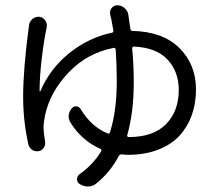

<svg xmlns="http://www.w3.org/2000/svg" viewBox="-20 -630 818 717"><path d="M455.1 -125Q454.1 -122.1 456.1 -120.1Q458 -118.2 460.9 -118.2Q552.7 -118.2 600.1 -166.5Q647.5 -214.8 647.5 -293.9Q647.5 -362.3 606 -407.2Q564.5 -452.1 480.5 -456.1Q473.6 -456.1 473.6 -448.2Q479.5 -388.7 479.5 -322.3Q479.5 -210.9 455.1 -125ZM391.6 -575.2Q388.7 -587.9 396 -598.6Q403.3 -609.4 417 -610.4Q417 -610.4 418 -610.4Q432.6 -610.4 444.3 -600.6Q456.1 -590.8 459 -576.2Q461.9 -553.7 466.8 -522.5Q467.8 -514.6 474.6 -514.6Q588.9 -511.7 650.4 -450.2Q711.9 -388.7 711.9 -295.9Q711.9 -245.1 696.8 -201.7Q681.6 -158.2 651.4 -124.5Q621.1 -90.8 571.3 -71.3Q521.5 -51.8 457 -51.8Q448.2 -51.8 434.6 -53.7Q427.7 -53.7 423.8 -47.9Q391.6 13.7 338.9 55.7Q326.2 66.4 309.6 66.4Q308.6 66.4 307.6 66.4Q292 66.4 278.3 57.6Q267.6 51.8 267.6 39.6Q267.6 27.3 278.3 19.5Q327.1 -14.6 357.4 -64.5Q361.3 -71.3 354.5 -74.2Q286.1 -104.5 244.1 -170.9Q236.3 -182.6 236.3 -195.3Q236.3 -210 247.1 -224.6Q253.9 -233.4 264.6 -232.9Q275.4 -232.4 281.2 -222.7Q320.3 -157.2 381.8 -131.8Q388.7 -128.9 390.6 -135.7Q416 -214.8 416 -326.2Q416 -387.7 412.1 -444.3Q411.1 -452.1 404.3 -451.2Q304.7 -431.6 235.8 -358.9Q167 -286.1 148.4 -200.2Q142.6 -171.9 142.6 -153.3Q142.6 -137.7 148.4 -100.6Q150.4 -87.9 143.1 -77.6Q135.7 -67.4 124 -65.4Q110.4 -63.5 99.6 -70.8Q88.9 -78.1 85.9 -90.8Q66.4 -177.7 66.4 -268.6Q66.4 -371.1 87.9 -532.2Q88.9 -547.9 100.1 -558.1Q111.3 -568.4 127 -567.4Q140.6 -565.4 148.9 -553.7Q157.2 -542 154.3 -527.3Q144.5 -483.4 135.7 -410.2Q127.9 -340.8 127.9 -295.9Q127.9 -293 127.9 -290Q127.9 -289.1 129.4 -288.6Q130.9 -288.1 130.9 -290Q167 -374 238.8 -431.6Q310.5 -489.3 397.5 -507.8Q404.3 -508.8 403.3 -516.6Q400.4 -534.2 394.5 -564.5Q393.6 -565.4 392.6 -569.3Q391.6 -573.2 391.6 -575.2Z"/></svg>

Font: Gen Jyuu Gothic P Normal
Style: Regular
Weight: 300
Designer: [Source Han Sans]
Ryoko NISHIZUKA  (kana & ideographs); Paul D. Hunt (Latin, Greek & Cyrillic); Wenlong ZHANG  (bopomofo
Version: Version 1.002.20150607